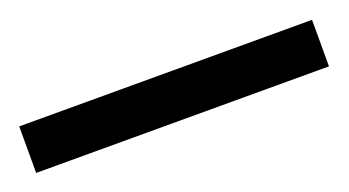

<svg xmlns="http://www.w3.org/2000/svg" viewBox="-26 -4 458 252"><g transform="rotate(-20 202.5 122.5)"><path d="M407 155H-2V90H407Z"/></g></svg>

Font: Noto Sans Sinhala UI SemiCondensed Medium
Style: Regular
Weight: 500
Width: 4
Designer: Jelle Bosma - Monotype Design Team
Foundry: Monotype Imaging Inc.
Version: Version 2.006; ttfautohint (v1.8.4.7-5d5b)